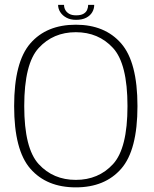

<svg xmlns="http://www.w3.org/2000/svg" viewBox="-20 -784 650 808"><path d="M299 4.5Q421.5 4.5 490 -73.8Q558.5 -152 558.5 -337.5Q558.5 -522.5 490 -601.2Q421.5 -680 299 -680Q176 -680 107.8 -601.5Q39.5 -523 39.5 -337.5Q39.5 -152 108 -73.8Q176.5 4.5 299 4.5ZM299 -27Q204 -27 143 -93.2Q82 -159.5 82 -337.5Q82 -516 143 -582.2Q204 -648.5 299 -648.5Q394.5 -648.5 455.5 -582.2Q516.5 -516 516.5 -337.5Q516.5 -159.5 455.5 -93.2Q394.5 -27 299 -27ZM300 -700.5Q326 -700.5 343 -709.5Q360 -718.5 368.2 -732.8Q376.5 -747 376.5 -763.5H351Q351 -752.5 346.5 -742.2Q342 -732 331 -725.8Q320 -719.5 300 -719.5Q282 -719.5 271 -726Q260 -732.5 254.8 -742.2Q249.5 -752 249.5 -763.5H224.5Q224.5 -747 233.8 -732.8Q243 -718.5 259.8 -709.5Q276.5 -700.5 300 -700.5Z"/></svg>

Font: Anybody Thin ExtraLight
Style: Regular
Weight: 250
Version: Version 1.113;gftools[0.9.25]